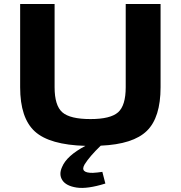

<svg xmlns="http://www.w3.org/2000/svg" viewBox="-20 -710 896 953"><path d="M777 -690V-277Q777 -127 709 -60.5Q641 6 480 13Q425 66 400 106Q375 149 441 148Q461 147 488 143L503 201Q413 229 360.5 221Q308 213 289.5 184.5Q271 156 288 119Q311 63 404 14Q226 9 153 -57.5Q80 -124 80 -277V-690H251V-277Q251 -186 289.5 -152.5Q328 -119 429 -119Q528 -119 566 -152.5Q604 -186 604 -277V-690Z"/></svg>

Font: Exo 2 Expanded
Style: Bold
Weight: 700
Width: 7
Designer: Natanael Gama
Version: Version 1.001;PS 001.001;hotconv 1.0.70;makeotf.lib2.5.58329